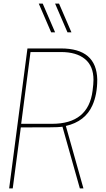

<svg xmlns="http://www.w3.org/2000/svg" viewBox="-20 -1050 593 1070"><path d="M445 0H425L328 -344L321 -343Q309 -341 257.5 -340.5Q206 -340 96 -340L51 0H31L133 -780H320Q518 -780 522 -607Q522 -523 495 -463Q455 -373 347 -348ZM270 -360Q473 -360 496 -545Q501 -582 501 -605Q501 -682 453.5 -721Q406 -760 320 -760H150L98 -360ZM378 -870ZM287 -870H265L196 -1030H218ZM378 -870H356L287 -1030H309Z"/></svg>

Font: Tanohe Sans Thin
Style: Italic
Weight: 100
Designer: Village Type and Design LLC & Cristiano Sobral
Foundry: Cooper Hewitt Smithsonian Design Museum
Version: Version 1.00;September 29, 2021;FontCreator 13.0.0.2655 64-b